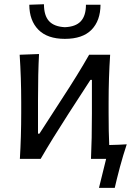

<svg xmlns="http://www.w3.org/2000/svg" viewBox="-20 -757 635 915"><path d="M289.1 -571.8Q206.1 -571.8 163.1 -615.2Q120.1 -658.7 119.6 -734.4L189.5 -736.8Q189.5 -682.6 213.9 -656.2Q238.3 -629.9 289.1 -627.4Q340.8 -629.4 365.2 -655.8Q389.6 -682.1 389.6 -734.4H459Q458.5 -658.2 416 -615Q373.5 -571.8 289.1 -571.8ZM500.5 -65.9Q549.8 -66.9 584 -69.3Q566.4 -16.1 551.8 38.1Q534.2 104.5 526.9 138.2H451.7L485.8 0H413.6Q418 -92.8 418 -216.3V-376.5H411.1L305.7 -213.9Q226.6 -91.3 173.8 0H74.7Q81.1 -106.4 81.1 -219.2V-269Q81.1 -386.2 73.7 -496.1L166 -499.5Q161.1 -409.7 161.1 -277.8V-120.1H168L274.4 -284.7Q352.1 -403.3 404.8 -496.1H504.9Q497.6 -386.2 497.6 -269V-219.2Q497.6 -124 500.5 -65.9Z"/></svg>

Font: Commissioner Flair
Style: Regular
Weight: 400
Designer: Kostas Bartsokas
Foundry: Kostas Bartsokas
Version: Version 1.000